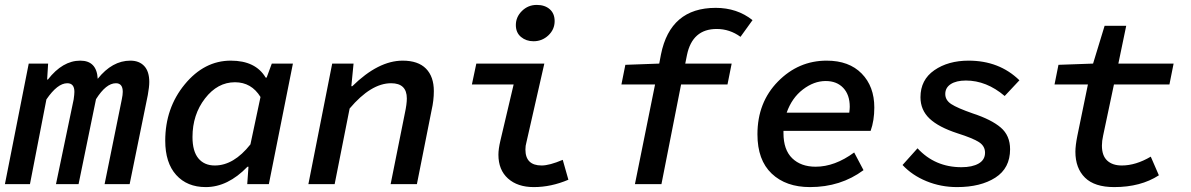

<svg xmlns="http://www.w3.org/2000/svg" viewBox="-30 -750 4850 782"><path d="M-10 0 87 -491H166L162 -426H165Q225 -503 297 -503Q364 -503 368 -429Q427 -503 501 -503Q537 -503 557.5 -481Q578 -459 578 -416Q578 -396 572 -363L498 0H396L466 -345Q470 -364 470 -376Q470 -411 442 -411Q402 -411 361 -346L290 0H198L270 -345Q273 -366 273 -376Q273 -411 244 -411Q204 -411 159 -345L92 0Z M808 12Q732 12 687.5 -37.5Q643 -87 643 -177Q643 -310 722.5 -406.5Q802 -503 910 -503Q1011 -503 1052 -434H1056L1077 -491H1163L1065 0H977L982 -71H978Q898 12 808 12ZM845 -76Q922 -76 990 -162L1031 -355Q994 -415 927 -415Q856 -415 805 -349Q754 -283 754 -192Q754 -134 778 -105Q802 -76 845 -76Z M1226 0 1323 -491H1410L1401 -399H1405Q1511 -503 1610 -503Q1673 -503 1705 -470.5Q1737 -438 1737 -379Q1737 -341 1728 -302L1668 0H1561L1619 -289Q1627 -326 1627 -349Q1627 -411 1563 -411Q1481 -411 1394 -308L1333 0Z M2144 12Q2078 12 2039 -23Q2000 -58 2000 -120Q2000 -143 2008 -177L2062 -406H1892L1910 -491H2187L2114 -170Q2110 -157 2110 -141Q2110 -76 2176 -76Q2208 -76 2262 -99L2285 -18Q2215 12 2144 12ZM2143 -582Q2113 -582 2092 -599.5Q2071 -617 2071 -648Q2071 -681 2096 -705.5Q2121 -730 2156 -730Q2189 -730 2209 -712.5Q2229 -695 2229 -664Q2229 -630 2203.5 -606Q2178 -582 2143 -582Z M2556 0 2638 -406H2501L2517 -486L2655 -491L2662 -528Q2700 -718 2885 -718Q2972 -718 3035 -668L2986 -600Q2942 -632 2889 -632Q2790 -632 2768 -526L2761 -491H2950L2933 -406H2744L2664 0Z M3269 12Q3171 12 3113 -43Q3055 -98 3055 -203Q3055 -333 3138.5 -418Q3222 -503 3337 -503Q3428 -503 3479.5 -450.5Q3531 -398 3531 -312Q3531 -259 3516 -217H3161V-208Q3161 -140 3196.5 -105.5Q3232 -71 3292 -71Q3370 -71 3449 -129L3487 -57Q3394 12 3269 12ZM3333 -420Q3285 -420 3240 -385.5Q3195 -351 3174 -291H3429Q3431 -307 3431 -315Q3431 -364 3404.5 -392Q3378 -420 3333 -420Z M3868 12Q3802 12 3743.5 -12Q3685 -36 3646 -78L3707 -146Q3778 -69 3886 -69Q3930 -69 3956 -84Q3982 -99 3982 -128Q3982 -155 3957.5 -171Q3933 -187 3870 -207Q3793 -232 3756 -267Q3719 -302 3719 -354Q3719 -425 3775.5 -464Q3832 -503 3915 -503Q4040 -503 4122 -423L4062 -359Q3988 -422 3904 -422Q3865 -422 3842.5 -407.5Q3820 -393 3820 -367Q3820 -342 3844.5 -326Q3869 -310 3932 -288Q4008 -263 4046 -230.5Q4084 -198 4084 -142Q4084 -65 4024 -26.5Q3964 12 3868 12Z M4508 12Q4428 12 4389 -26.5Q4350 -65 4350 -132Q4350 -157 4358 -197L4401 -406H4265L4281 -486L4422 -491L4469 -645H4557L4525 -491H4750L4733 -406H4507L4463 -198Q4458 -176 4458 -157Q4458 -116 4479.5 -96Q4501 -76 4539 -76Q4596 -76 4657 -112L4690 -36Q4616 12 4508 12Z"/></svg>

Font: TypoPRO Source Code Pro
Style: Italic
Weight: 600
Italic angle: -11°
Monospace: yes
Designer: Paul D. Hunt, Teo Tuominen
Foundry: Adobe Systems Incorporated
Version: Version 1.030;PS 1.0;hotconv 1.0.84;makeotf.lib2.5.63406